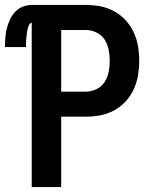

<svg xmlns="http://www.w3.org/2000/svg" viewBox="-27 -755 647 775"><path d="M101 0V-663Q95 -663 91.5 -656.5Q88 -650 86 -643.5Q84 -637 83 -630.5Q82 -624 81 -617.5Q80 -611 79.5 -604.5Q79 -598 78.5 -591.5Q78 -585 78 -578.5Q78 -572 78 -565H-7Q-7 -584 -5.5 -603Q-4 -622 0.5 -640Q5 -658 13 -675.5Q21 -693 34 -707Q47 -721 65 -728Q83 -735 101 -735H319Q349 -735 378 -729.5Q407 -724 433 -710Q459 -696 479.5 -674Q500 -652 512.5 -625Q525 -598 530 -568.5Q535 -539 535 -509Q535 -480 530 -450.5Q525 -421 512.5 -394Q500 -367 479.5 -345Q459 -323 433 -309Q407 -295 378 -289.5Q349 -284 319 -284H220V0ZM220 -385H319Q341 -385 362 -395Q383 -405 395 -423.5Q407 -442 411.5 -464.5Q416 -487 416 -509Q416 -532 411.5 -554.5Q407 -577 395 -595.5Q383 -614 362 -624Q341 -634 319 -634H220Z"/></svg>

Font: Iosevka Curly Extended
Style: Bold
Weight: 700
Width: 7
Monospace: yes
Designer: Belleve Invis
Foundry: Belleve Invis
Version: Version 11.1.0; ttfautohint (v1.8.3)